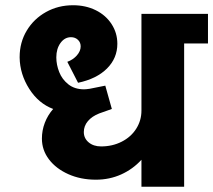

<svg xmlns="http://www.w3.org/2000/svg" viewBox="-20 -713 814 733"><path d="M774 -547H683V0H520V-103Q487 -67 442.5 -47Q398 -27 346 -27Q288 -27 241 -48Q194 -69 167 -104.5Q140 -140 140 -184Q140 -215 151 -244Q162 -273 183 -297Q127 -318 91.5 -374Q56 -430 55 -493V-494V-495Q55 -551 82 -596Q109 -641 155.5 -667Q202 -693 259 -693Q307 -693 345.5 -674Q384 -655 406 -621Q428 -587 428 -546Q428 -491 388.5 -451.5Q349 -412 278 -397L237 -477Q259 -485 273.5 -501.5Q288 -518 288 -536Q288 -551 277.5 -561Q267 -571 251 -571Q227 -571 211 -549Q195 -527 195 -494Q195 -466 206 -438Q217 -410 241 -391Q265 -372 301 -372Q308 -372 322 -374L382 -386L407 -297L359 -280Q331 -269 315.5 -250.5Q300 -232 300 -209Q300 -185 318.5 -169.5Q337 -154 366 -154Q409 -154 444.5 -172Q480 -190 500 -221.5Q520 -253 520 -291V-660H774Z"/></svg>

Font: Akshar
Style: Bold
Weight: 700
Designer: Tall Chai
Foundry: Tall Chai
Version: Version 1.000